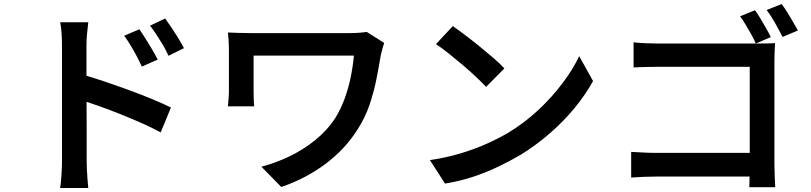

<svg xmlns="http://www.w3.org/2000/svg" viewBox="-20 -883 4040 957"><path d="M675 -737Q688 -718 705 -691Q722 -664 738 -637Q754 -610 766 -586L687 -551Q673 -581 659.5 -606.5Q646 -632 631.5 -656Q617 -680 599 -705ZM803 -791Q817 -772 834.5 -746Q852 -720 868.5 -693Q885 -666 897 -643L820 -605Q806 -636 791 -660.5Q776 -685 761 -708.5Q746 -732 728 -755ZM289 -80Q289 -97 289 -140.5Q289 -184 289 -241.5Q289 -299 289 -362.5Q289 -426 289 -485Q289 -544 289 -589.5Q289 -635 289 -656Q289 -682 287 -714.5Q285 -747 280 -772H420Q417 -747 414 -716Q411 -685 411 -656Q411 -626 411 -576Q411 -526 411 -467Q411 -408 411.5 -347Q412 -286 412 -231.5Q412 -177 412 -136.5Q412 -96 412 -80Q412 -65 413 -41Q414 -17 416 8.5Q418 34 420 54H280Q284 26 286.5 -12Q289 -50 289 -80ZM385 -513Q435 -499 496 -478.5Q557 -458 620 -435Q683 -412 738.5 -389Q794 -366 832 -347L781 -223Q739 -246 687 -269Q635 -292 581.5 -313.5Q528 -335 477 -353Q426 -371 385 -384Z M1895 -669Q1893 -663 1889 -650.5Q1885 -638 1882.5 -626Q1880 -614 1878 -608Q1869 -554 1856.5 -490Q1844 -426 1822 -361Q1800 -296 1761 -236Q1700 -139 1601.5 -65.5Q1503 8 1382 49L1283 -52Q1352 -70 1421.5 -103Q1491 -136 1551.5 -185Q1612 -234 1652 -296Q1678 -338 1697 -389Q1716 -440 1727.5 -495.5Q1739 -551 1744 -606Q1731 -606 1701.5 -606Q1672 -606 1631 -606Q1590 -606 1544 -606Q1498 -606 1451.5 -606Q1405 -606 1363.5 -606Q1322 -606 1290.5 -606Q1259 -606 1244 -606Q1244 -597 1244 -580Q1244 -563 1244 -542Q1244 -521 1244 -499.5Q1244 -478 1244 -460Q1244 -442 1244 -430Q1244 -419 1244.5 -397Q1245 -375 1247 -353H1116Q1118 -375 1119.5 -393.5Q1121 -412 1121 -430Q1121 -444 1121 -472Q1121 -500 1121 -533Q1121 -566 1121 -595.5Q1121 -625 1121 -642Q1121 -661 1119.5 -681.5Q1118 -702 1116 -721Q1140 -720 1170 -719Q1200 -718 1234 -718Q1242 -718 1269.5 -718Q1297 -718 1336 -718Q1375 -718 1421.5 -718Q1468 -718 1514.5 -718Q1561 -718 1603.5 -718Q1646 -718 1677 -718Q1708 -718 1722 -718Q1745 -718 1767.5 -719.5Q1790 -721 1808 -724Z M2237 -753Q2263 -735 2298 -708.5Q2333 -682 2370 -652Q2407 -622 2440 -593.5Q2473 -565 2494 -542L2403 -450Q2384 -470 2353.5 -499Q2323 -528 2287 -558.5Q2251 -589 2216 -617Q2181 -645 2153 -663ZM2123 -85Q2204 -97 2274 -118Q2344 -139 2403.5 -165.5Q2463 -192 2511 -220Q2594 -270 2663 -334.5Q2732 -399 2784 -468.5Q2836 -538 2867 -603L2936 -479Q2899 -412 2845 -346Q2791 -280 2723 -220.5Q2655 -161 2576 -112Q2525 -82 2466 -53.5Q2407 -25 2340 -2.5Q2273 20 2198 32Z M3743 -832Q3756 -815 3770.5 -790.5Q3785 -766 3799 -741.5Q3813 -717 3822 -698L3747 -666Q3738 -688 3724.5 -712Q3711 -736 3696.5 -760Q3682 -784 3669 -802ZM3876 -863Q3889 -846 3904 -822Q3919 -798 3933 -773.5Q3947 -749 3957 -731L3881 -699Q3865 -730 3843.5 -768Q3822 -806 3801 -833ZM3138 -672Q3166 -669 3199.5 -667.5Q3233 -666 3258 -666H3759Q3780 -666 3805 -666.5Q3830 -667 3843 -668Q3842 -651 3841 -626Q3840 -601 3840 -580V-62Q3840 -36 3841.5 -3Q3843 30 3844 50H3715Q3715 30 3716 4.5Q3717 -21 3717 -49V-550H3259Q3228 -550 3193.5 -549Q3159 -548 3138 -547ZM3126 -126Q3150 -125 3182 -123Q3214 -121 3247 -121H3786V-3H3250Q3221 -3 3185.5 -1.5Q3150 0 3126 2Z"/></svg>

Font: Noto Sans HK SemiBold
Style: Regular
Weight: 600
Version: Version 2.004-H2;hotconv 1.0.118;makeotfexe 2.5.65603